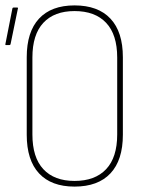

<svg xmlns="http://www.w3.org/2000/svg" viewBox="-20 -683 540 711"><path d="M256 8Q170 8 124.5 -41Q79 -90 79 -184V-471Q79 -565 124.5 -614Q170 -663 256 -663Q343 -663 389 -614Q435 -565 435 -471V-184Q435 -90 389 -41Q343 8 256 8ZM256 -13Q332 -13 373 -56.5Q414 -100 414 -185V-470Q414 -555 373 -598.5Q332 -642 256 -642Q181 -642 140.5 -598.5Q100 -555 100 -470V-185Q100 -100 140.5 -56.5Q181 -13 256 -13ZM2 -516Q-1 -516 0 -520L26 -652Q27 -655 30 -655H44Q48 -655 46 -650L19 -519Q18 -516 14 -516Z"/></svg>

Font: Sofia Sans Condensed Thin
Style: Regular
Weight: 250
Version: Version 4.100